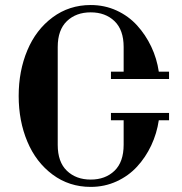

<svg xmlns="http://www.w3.org/2000/svg" viewBox="-20 -731 730 768"><path d="M342.8 -710.9Q398.4 -710.9 446.3 -689Q494.1 -667 528.3 -629.4Q562.5 -591.8 585 -544.4Q607.4 -497.1 615.2 -444.3H656.2V-415H423.8V-444.3H474.6V-543Q474.6 -611.3 438 -646.5Q401.4 -681.6 342.8 -681.6Q284.2 -681.6 247.6 -646.5Q210.9 -611.3 210.9 -543V-151.4Q210.9 -83 247.6 -47.9Q284.2 -12.7 342.8 -12.7Q401.4 -12.7 438 -47.9Q474.6 -83 474.6 -152.3V-250H423.8V-279.3H656.2V-250H615.2Q607.4 -197.3 585 -149.4Q562.5 -101.6 528.3 -64.5Q494.1 -27.3 446.3 -5.4Q398.4 16.6 342.8 16.6Q256.8 16.6 190.4 -32.7Q124 -82 89.4 -164.6Q54.7 -247.1 54.7 -347.2Q54.7 -447.3 89.4 -529.8Q124 -612.3 190.4 -661.6Q256.8 -710.9 342.8 -710.9Z"/></svg>

Font: Monomakh Unicode TT
Style: Medium
Weight: 500
Designer: Alexey Kryukov, Aleksandr Andreev
Version: Version 1.1